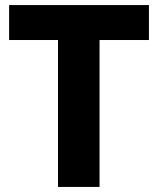

<svg xmlns="http://www.w3.org/2000/svg" viewBox="-20 -710 626 758"><path d="M209 28V-552H16V-690H568V-552H373V28Z"/></svg>

Font: BM Euljiro oraeorae
Style: Regular
Weight: 400
Designer: Bongjin Kim; Bomjun Kim; Myungsoo Han; Hyesun Chae; Mikyoung Jeong; Wujin Sim; Minjae Kang; Suwha Jang;
Foundry: Sandoll Inc.
Version: Version 1.000;hotconv 1.0.109;makeexe 2.5.65596